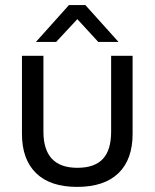

<svg xmlns="http://www.w3.org/2000/svg" viewBox="-20 -733 612 760"><path d="M123 -47.4Q66.9 -102.1 66.9 -203.1V-512.2H151.9V-211.9Q151.9 -68.8 286.1 -68.8Q355 -68.8 387.7 -104.5Q419.9 -139.6 419.9 -211.9V-512.2H504.9V-203.1Q504.9 -101.6 448.7 -47.4Q392.6 6.8 285.2 6.8Q178.7 6.8 123 -47.4ZM252.9 -712.9H317.9L449.2 -566.9H369.1L286.1 -657.2L202.1 -566.9H122.1Z"/></svg>

Font: D-DIN Exp
Style: Regular
Weight: 400
Width: 7
Designer: Charles Nix
Foundry: Datto Inc.
Version: Version 1.00